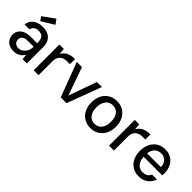

<svg xmlns="http://www.w3.org/2000/svg" viewBox="148 -1760 2772 2772"><g transform="rotate(45 1534.0 -374.0)"><path d="M236 12Q175 12 135 -10Q95 -32 75 -69.5Q55 -107 55 -150Q55 -200 81 -236.5Q107 -273 154.5 -292.5Q202 -312 268 -312H396Q396 -360 385.5 -391.5Q375 -423 350 -439Q325 -455 282 -455Q240 -455 211 -435Q182 -415 174 -375H74Q80 -427 109 -463.5Q138 -500 183.5 -519Q229 -538 282 -538Q354 -538 401.5 -513Q449 -488 472.5 -442.5Q496 -397 496 -334V0H409L401 -86Q391 -66 375.5 -48Q360 -30 339.5 -16.5Q319 -3 293 4.5Q267 12 236 12ZM254 -69Q284 -69 309.5 -82.5Q335 -96 354 -119Q373 -142 383.5 -171.5Q394 -201 395 -233V-241H278Q236 -241 210 -230.5Q184 -220 172 -200.5Q160 -181 160 -156Q160 -130 171 -110.5Q182 -91 203.5 -80Q225 -69 254 -69ZM200 -569 160 -629 341 -760 393 -686Z M635 0V-526H725L733 -431Q752 -467 781 -490.5Q810 -514 851 -526Q892 -538 943 -538V-433H884Q855 -433 828.5 -425.5Q802 -418 781 -401Q760 -384 747.5 -355Q735 -326 735 -281V0Z M1188 0 990 -526H1096L1247 -96L1400 -526H1503L1306 0Z M1801 12Q1728 12 1671 -22.5Q1614 -57 1583 -119Q1552 -181 1552 -263Q1552 -346 1583.5 -407.5Q1615 -469 1672 -503.5Q1729 -538 1803 -538Q1877 -538 1933 -503.5Q1989 -469 2020.5 -407.5Q2052 -346 2052 -263Q2052 -181 2020.5 -119Q1989 -57 1932.5 -22.5Q1876 12 1801 12ZM1801 -74Q1844 -74 1877.5 -95Q1911 -116 1930.5 -158.5Q1950 -201 1950 -263Q1950 -326 1931 -368Q1912 -410 1879 -431Q1846 -452 1803 -452Q1761 -452 1727.5 -431Q1694 -410 1674 -368Q1654 -326 1654 -263Q1654 -201 1673.5 -158.5Q1693 -116 1726 -95Q1759 -74 1801 -74Z M2174 0V-526H2264L2272 -431Q2291 -467 2320 -490.5Q2349 -514 2390 -526Q2431 -538 2482 -538V-433H2423Q2394 -433 2367.5 -425.5Q2341 -418 2320 -401Q2299 -384 2286.5 -355Q2274 -326 2274 -281V0Z M2785 12Q2714 12 2659 -22Q2604 -56 2573 -117.5Q2542 -179 2542 -262Q2542 -344 2572.5 -406.5Q2603 -469 2658.5 -503.5Q2714 -538 2787 -538Q2863 -538 2915.5 -504Q2968 -470 2995 -412.5Q3022 -355 3022 -285Q3022 -275 3022 -264Q3022 -253 3020 -240H2615V-310H2923Q2921 -380 2882 -417.5Q2843 -455 2786 -455Q2746 -455 2713 -435.5Q2680 -416 2660 -378Q2640 -340 2640 -282V-254Q2640 -194 2659.5 -153.5Q2679 -113 2711.5 -92Q2744 -71 2785 -71Q2836 -71 2865 -90Q2894 -109 2908 -144H3008Q2995 -100 2964.5 -64.5Q2934 -29 2889 -8.5Q2844 12 2785 12Z"/></g></svg>

Font: DM Sans 9pt Medium
Style: Regular
Weight: 500
Version: Version 4.004;gftools[0.9.30]